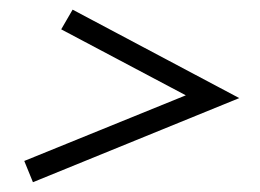

<svg xmlns="http://www.w3.org/2000/svg" viewBox="-20 -415 533 394"><path d="M47.6 -41.1 29.8 -84.7 361.3 -219.4 105.6 -354.8 129 -395.2 471 -213.7Z"/></svg>

Font: Playfair 9pt
Style: Bold Italic
Weight: 700
Italic angle: -15.6°
Designer: Claus Eggers Sørensen
Foundry: Claus Eggers Sørensen
Version: Version 2.203